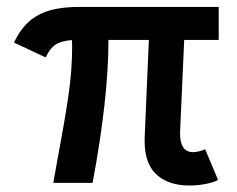

<svg xmlns="http://www.w3.org/2000/svg" viewBox="-20 -541 701 568"><path d="M408.2 -139.6 420.4 -422.9H300.8Q300.8 -249.5 253.9 0H137.7Q147.5 -52.7 151.4 -77.1Q172.9 -190.9 183.1 -262.7Q193.4 -334.5 193.4 -403.3Q193.4 -416 192.9 -422.4Q161.6 -420.4 144.3 -408.9Q127 -397.5 115.2 -371.1L21.5 -415Q40 -454.6 66.2 -477.5Q92.3 -500.5 129.2 -510.7Q166 -521 218.8 -520.5H627V-422.9H524.9L512.7 -149.4Q511.7 -91.3 550.8 -90.8Q561 -91.3 570.8 -93.8Q580.6 -96.2 586.9 -99.6L625 -8.8Q615.2 -2.4 590.8 2.7Q566.4 7.8 540 7.8Q475.6 7.8 439.9 -27.6Q404.3 -63 408.2 -139.6Z"/></svg>

Font: Reddit Sans Chocolate SemiBold
Style: Regular
Weight: 600
Designer: Stephen Hutchings
Foundry: Reddit
Version: Version 1.011